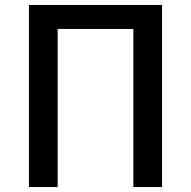

<svg xmlns="http://www.w3.org/2000/svg" viewBox="-20 -756 771 776"><path d="M97 0H213V-639H519V0H635V-736H97Z"/></svg>

Font: Genne Gothic Medium
Style: Regular
Weight: 500
Designer: Ryoko NISHIZUKA (kana & ideographs); Paul D. Hunt (Latin, Greek & Cyrillic); Wenlong ZHANG (bopomofo); Sandoll Communica
Foundry: Adobe Systems Incorporated
Version: Version 1.004;PS 1.004;hotconv 16.6.51;makeotf.lib2.5.65220